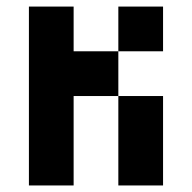

<svg xmlns="http://www.w3.org/2000/svg" viewBox="-20 -567 587 587"><path d="M478.5 -410.2H341.8V-546.9H478.5ZM341.8 -273.4H478.5V0H341.8ZM68.4 -546.9H205.1V-410.2H341.8V-273.4H205.1V0H68.4Z"/></svg>

Font: DatCub
Style: Bold
Weight: 700
Designer: GGBot
Version: 1.00